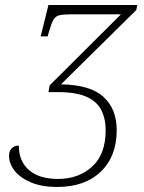

<svg xmlns="http://www.w3.org/2000/svg" viewBox="-20 -734 573 765"><path d="M207 11Q147 11 104 -7Q61 -25 38.5 -53.5Q16 -82 16 -113Q16 -132 26.5 -143Q37 -154 55 -154Q55 -91 96 -56Q137 -21 211 -21Q293 -21 347 -70Q401 -119 401 -215Q401 -261 383.5 -295.5Q366 -330 324.5 -348.5Q283 -367 209 -367H173L178 -394L462 -677H268Q234 -677 217.5 -673.5Q201 -670 192.5 -654.5Q184 -639 174 -604L170 -589H142L173 -714H527L523 -694L223 -398Q340 -396 392.5 -348Q445 -300 445 -215Q445 -111 381.5 -50Q318 11 207 11Z"/></svg>

Font: Noto Serif SemiCondensed ExtraLight
Style: Italic
Weight: 200
Width: 4
Italic angle: -12°
Designer: Monotype Design Team
Foundry: Monotype Imaging Inc.
Version: Version 2.013